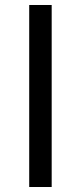

<svg xmlns="http://www.w3.org/2000/svg" viewBox="-20 -749 329 769"><path d="M97 0H187V-729H97Z"/></svg>

Font: Cheyenne Sans
Style: Regular
Weight: 400
Designer: The Public Sans project authors (U.S. Web Design System), Libre Franklin designed by Pablo Impallari and Rodrigo Fuenzal
Foundry: The Cheyenne Sans Project Authors
Version: Version 2.007